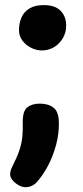

<svg xmlns="http://www.w3.org/2000/svg" viewBox="-20 -571 334 770"><path d="M82.2 179.7Q68.9 179.7 54.4 171.6Q40 163.4 30.3 151.7Q20.7 140 20.7 128.4Q20.7 116.1 26.1 103.8Q31.4 91.6 35.7 83.3Q54.2 47.6 63.5 12.4Q72.8 -22.7 71.2 -78.6Q70.4 -125.4 89.4 -140.4Q108.4 -155.4 139.1 -155.4Q174.3 -155.4 195.1 -138.9Q215.9 -122.4 216.1 -78.6Q216.8 -34.7 205 9.8Q193.2 54.2 172.8 93.1Q152.4 132 126.7 160.4Q120.7 167.4 108.9 173.6Q97.2 179.7 82.2 179.7ZM146.7 -368.7Q125.7 -368.9 104.7 -379.3Q83.7 -389.7 69.7 -408.4Q55.8 -427.1 56.2 -450.3Q56.2 -478.1 66.2 -501Q76.2 -523.9 98.5 -537.2Q120.8 -550.6 155.7 -550.6Q201 -550.6 223.2 -527.6Q245.3 -504.6 245.3 -468.7Q245.3 -427.9 217.1 -398.3Q188.8 -368.7 146.7 -368.7Z"/></svg>

Font: Playpen Sans Thai
Style: Regular
Weight: 400
Designer: Sirin Gunkloy, Laura Meseguer, Veronika Burian, José Scaglione
Foundry: TypeTogether
Version: Version 2.000